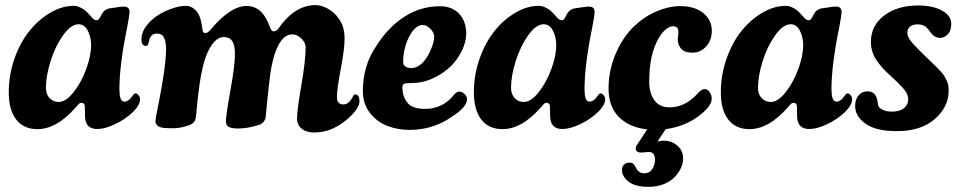

<svg xmlns="http://www.w3.org/2000/svg" viewBox="-20 -494 3741 749"><path d="M526.4 -107.4Q526.4 -83.5 497.1 -55.7Q467.8 -27.8 428.2 -9.3Q388.7 9.3 359.4 9.3Q311.5 9.3 311.5 -43Q311.5 -75.2 311 -79.6Q309.6 -92.8 298.3 -92.8Q293.5 -92.8 290 -90.6Q286.6 -88.4 281 -81.5Q275.4 -74.7 272.5 -71.8Q199.7 9.8 126 9.8Q72.3 9.8 43.2 -27.6Q14.2 -64.9 14.2 -133.8Q14.2 -202.1 36.6 -265.6Q59.1 -329.1 95 -373.5Q130.9 -418 176.5 -444.6Q222.2 -471.2 267.1 -471.2Q280.3 -471.2 293.2 -464.8Q306.2 -458.5 312.5 -453.1Q318.8 -447.8 329.6 -435.8Q340.3 -423.8 341.3 -422.9Q348.6 -415 358.4 -415Q365.7 -415 374.5 -434.1Q384.3 -455.6 404.8 -460.9Q412.6 -461.9 425 -463.9Q437.5 -465.8 446.5 -467Q455.6 -468.3 463.9 -468.3Q485.4 -468.3 485.4 -446.3Q485.4 -437.5 476.6 -390.1Q445.8 -240.2 445.8 -147Q445.8 -101.1 461.9 -98.1Q469.2 -96.2 476.8 -100.3Q484.4 -104.5 489 -109.9Q493.7 -115.2 501.5 -126Q505.9 -131.3 512.7 -128.9Q518.6 -126 522.5 -120.1Q526.4 -114.7 526.4 -107.4ZM286.6 -399.4Q256.8 -399.4 226.3 -356.7Q195.8 -314 177.5 -256.1Q159.2 -198.2 159.2 -151.4Q159.2 -126 173.6 -111.1Q188 -96.2 209 -96.2Q236.8 -96.2 266.8 -134Q296.9 -171.9 316.2 -224.1Q335.4 -276.4 335.4 -318.4Q335.4 -349.1 322.5 -374.3Q309.6 -399.4 286.6 -399.4Z M800.8 -377.4Q878.4 -470.7 941.9 -470.7Q971.7 -470.7 994.1 -451.9Q1016.6 -433.1 1033.2 -387.7Q1039.1 -371.6 1047.4 -371.6Q1051.3 -371.6 1057.4 -375Q1063.5 -378.4 1065.9 -382.3Q1129.4 -474.1 1210.9 -474.1Q1233.4 -474.1 1259.3 -460Q1285.2 -445.8 1301.3 -421.4Q1324.2 -391.6 1324.2 -342.8Q1324.2 -302.2 1309.3 -224.9Q1294.4 -147.5 1294.4 -115.2Q1294.4 -90.3 1314 -86.9Q1336.9 -83.5 1353 -110.4Q1354.5 -112.8 1356.4 -116.9Q1358.4 -121.1 1359.4 -122.3Q1360.4 -123.5 1362.8 -124.8Q1365.2 -126 1368.7 -125.5Q1382.3 -122.6 1382.3 -99.1Q1382.3 -67.4 1326.2 -22Q1270 22.9 1205.6 22.9Q1175.3 22.9 1157 8.1Q1138.7 -6.8 1138.7 -31.7Q1138.7 -63 1155.5 -160.9Q1172.4 -258.8 1172.4 -310.1Q1172.4 -327.1 1155.8 -343.5Q1139.2 -359.9 1120.6 -359.9Q1072.8 -359.9 1046.9 -268.1Q1038.6 -237.3 1033.9 -202.1Q1029.3 -167 1020 -75.7Q1019.5 -68.8 1018.6 -58.8Q1017.6 -48.8 1017.1 -42.7Q1016.6 -36.6 1015.6 -32.7Q1012.7 -22.9 1004.9 -15.4Q997.1 -7.8 986.8 -5.9Q944.8 7.3 908.2 7.3Q884.3 7.3 872.8 1.2Q861.3 -4.9 861.3 -21.5Q861.3 -43.9 878.9 -141.6Q896.5 -239.3 896.5 -283.2Q896.5 -318.4 885.7 -334Q875 -349.6 852.5 -349.6Q829.1 -349.6 808.3 -321.8Q787.6 -293.9 775.4 -249Q756.8 -183.6 745.6 -49.3Q744.1 -29.8 738.8 -20.8Q733.4 -11.7 718.3 -5.9Q685.5 6.3 656.7 6.3Q615.2 6.3 606.4 2.4Q598.1 0.5 592.3 -6.1Q586.4 -12.7 586.4 -22.5Q586.4 -30.3 596.9 -81.3Q607.4 -132.3 617.7 -197.8Q627.9 -263.2 627.9 -306.6Q627.9 -328.6 620.8 -345Q613.8 -361.3 599.1 -362.3Q585 -364.7 575.7 -358.9Q567.4 -354 562.5 -339.4Q562 -336.9 560.8 -331.1Q559.6 -325.2 558.6 -322.3Q554.7 -313.5 545.9 -314.9Q531.7 -318.8 531.7 -339.8Q531.7 -384.8 583.5 -425.8Q609.4 -445.3 644 -458.3Q678.7 -471.2 704.6 -471.2Q734.4 -471.2 753.9 -439.9Q764.6 -420.9 770 -378.4Q771.5 -365.2 779.8 -365.2Q785.2 -365.2 788.6 -366.9Q792 -368.7 796.1 -372.8Q800.3 -377 800.8 -377.4Z M1697.3 -469.7Q1739.3 -469.7 1767.1 -444.3Q1798.8 -414.1 1798.8 -362.8Q1798.8 -331.1 1781.7 -296.1Q1764.6 -261.2 1739.3 -236.3Q1710 -207.5 1669.4 -188.7Q1628.9 -169.9 1582 -169.9Q1562 -169.9 1555.9 -167Q1549.8 -164.1 1549.8 -153.3Q1549.8 -114.3 1572.8 -89.4Q1591.8 -69.3 1638.7 -69.3Q1704.6 -69.3 1747.6 -120.1Q1760.3 -136.7 1771.5 -136.7Q1781.7 -136.7 1791.5 -127.9Q1801.8 -119.1 1801.8 -107.4Q1801.8 -76.7 1745.6 -40.5Q1670.9 12.7 1578.1 12.7Q1530.3 12.7 1490 -3.2Q1449.7 -19 1422.6 -54.2Q1395.5 -89.4 1395.5 -138.2Q1395.5 -238.3 1447.8 -314.5Q1493.7 -387.7 1557.4 -428.7Q1621.1 -469.7 1697.3 -469.7ZM1559.6 -235.8Q1568.8 -228.5 1585.4 -228.5Q1606.4 -228.5 1625.7 -246.6Q1645 -264.6 1658.7 -295.9Q1673.8 -329.6 1673.8 -349.1Q1673.8 -369.1 1655.8 -384.3Q1642.6 -396.5 1628.9 -396.5Q1599.1 -396.5 1574.7 -348.1Q1552.7 -302.2 1552.7 -251.5Q1552.7 -241.2 1559.6 -235.8Z M2340.8 -107.4Q2340.8 -83.5 2311.5 -55.7Q2282.2 -27.8 2242.7 -9.3Q2203.1 9.3 2173.8 9.3Q2126 9.3 2126 -43Q2126 -75.2 2125.5 -79.6Q2124 -92.8 2112.8 -92.8Q2107.9 -92.8 2104.5 -90.6Q2101.1 -88.4 2095.5 -81.5Q2089.8 -74.7 2086.9 -71.8Q2014.2 9.8 1940.4 9.8Q1886.7 9.8 1857.7 -27.6Q1828.6 -64.9 1828.6 -133.8Q1828.6 -202.1 1851.1 -265.6Q1873.5 -329.1 1909.4 -373.5Q1945.3 -418 1991 -444.6Q2036.6 -471.2 2081.5 -471.2Q2094.7 -471.2 2107.7 -464.8Q2120.6 -458.5 2127 -453.1Q2133.3 -447.8 2144 -435.8Q2154.8 -423.8 2155.8 -422.9Q2163.1 -415 2172.9 -415Q2180.2 -415 2189 -434.1Q2198.7 -455.6 2219.2 -460.9Q2227.1 -461.9 2239.5 -463.9Q2252 -465.8 2261 -467Q2270 -468.3 2278.3 -468.3Q2299.8 -468.3 2299.8 -446.3Q2299.8 -437.5 2291 -390.1Q2260.3 -240.2 2260.3 -147Q2260.3 -101.1 2276.4 -98.1Q2283.7 -96.2 2291.3 -100.3Q2298.8 -104.5 2303.5 -109.9Q2308.1 -115.2 2315.9 -126Q2320.3 -131.3 2327.1 -128.9Q2333 -126 2336.9 -120.1Q2340.8 -114.7 2340.8 -107.4ZM2101.1 -399.4Q2071.3 -399.4 2040.8 -356.7Q2010.3 -314 1991.9 -256.1Q1973.6 -198.2 1973.6 -151.4Q1973.6 -126 1988 -111.1Q2002.4 -96.2 2023.4 -96.2Q2051.3 -96.2 2081.3 -134Q2111.3 -171.9 2130.6 -224.1Q2149.9 -276.4 2149.9 -318.4Q2149.9 -349.1 2137 -374.3Q2124 -399.4 2101.1 -399.4Z M2510.3 234.9Q2458 234.9 2432.1 214.6Q2406.2 194.3 2406.2 168Q2406.2 155.8 2414.3 148.2Q2422.4 140.6 2435.5 140.6Q2445.8 140.6 2450.9 145.5Q2456.1 150.4 2460.9 160.2Q2470.7 182.1 2494.1 182.1Q2513.7 182.1 2524.4 165.8Q2535.2 149.4 2535.2 128.4Q2535.2 98.6 2509.8 98.6Q2506.3 98.6 2497.8 99.9Q2489.3 101.1 2481.4 101.1Q2460 101.1 2460 84.5Q2460 80.1 2461.7 76.7Q2463.4 73.2 2468 66.7Q2472.7 60.1 2475.6 55.2L2504.9 10.7Q2435.5 3.4 2394.8 -37.1Q2354 -77.6 2354 -148.4Q2354 -218.3 2380.9 -282.2Q2407.7 -346.2 2452.1 -390.1Q2493.7 -429.7 2542 -450Q2590.3 -470.2 2633.3 -470.2Q2689.9 -470.2 2723.4 -443.1Q2756.8 -416 2756.8 -373.5Q2756.8 -337.9 2735.1 -313.2Q2713.4 -288.6 2682.1 -288.6Q2647.9 -288.6 2634.8 -306.6Q2621.6 -324.7 2624.5 -348.1Q2628.4 -371.1 2624.3 -381.3Q2620.1 -391.6 2606 -391.6Q2588.4 -391.6 2570.3 -373Q2552.2 -354.5 2538.1 -322.3Q2512.7 -265.1 2512.7 -175.8Q2512.7 -129.9 2533 -102.5Q2553.2 -75.2 2591.8 -75.2Q2652.8 -75.2 2701.7 -129.4Q2716.3 -146.5 2729 -146.5Q2740.7 -146.5 2748.8 -134Q2756.8 -121.6 2756.3 -108.9Q2756.3 -78.6 2703.4 -39.6Q2650.4 -0.5 2577.1 9.8L2544.9 58.1Q2559.6 54.7 2568.4 54.7Q2600.1 54.7 2622.6 74.2Q2645 93.8 2645 125.5Q2645 142.6 2636.5 161.1Q2627.9 179.7 2612.1 196.5Q2596.2 213.4 2569.6 224.1Q2543 234.9 2510.3 234.9Z M3304.2 -107.4Q3304.2 -83.5 3274.9 -55.7Q3245.6 -27.8 3206.1 -9.3Q3166.5 9.3 3137.2 9.3Q3089.4 9.3 3089.4 -43Q3089.4 -75.2 3088.9 -79.6Q3087.4 -92.8 3076.2 -92.8Q3071.3 -92.8 3067.9 -90.6Q3064.5 -88.4 3058.8 -81.5Q3053.2 -74.7 3050.3 -71.8Q2977.5 9.8 2903.8 9.8Q2850.1 9.8 2821 -27.6Q2792 -64.9 2792 -133.8Q2792 -202.1 2814.5 -265.6Q2836.9 -329.1 2872.8 -373.5Q2908.7 -418 2954.3 -444.6Q3000 -471.2 3044.9 -471.2Q3058.1 -471.2 3071 -464.8Q3084 -458.5 3090.3 -453.1Q3096.7 -447.8 3107.4 -435.8Q3118.2 -423.8 3119.1 -422.9Q3126.5 -415 3136.2 -415Q3143.6 -415 3152.3 -434.1Q3162.1 -455.6 3182.6 -460.9Q3190.4 -461.9 3202.9 -463.9Q3215.3 -465.8 3224.4 -467Q3233.4 -468.3 3241.7 -468.3Q3263.2 -468.3 3263.2 -446.3Q3263.2 -437.5 3254.4 -390.1Q3223.6 -240.2 3223.6 -147Q3223.6 -101.1 3239.7 -98.1Q3247.1 -96.2 3254.6 -100.3Q3262.2 -104.5 3266.8 -109.9Q3271.5 -115.2 3279.3 -126Q3283.7 -131.3 3290.5 -128.9Q3296.4 -126 3300.3 -120.1Q3304.2 -114.7 3304.2 -107.4ZM3064.5 -399.4Q3034.7 -399.4 3004.2 -356.7Q2973.6 -314 2955.3 -256.1Q2937 -198.2 2937 -151.4Q2937 -126 2951.4 -111.1Q2965.8 -96.2 2986.8 -96.2Q3014.6 -96.2 3044.7 -134Q3074.7 -171.9 3094 -224.1Q3113.3 -276.4 3113.3 -318.4Q3113.3 -349.1 3100.3 -374.3Q3087.4 -399.4 3064.5 -399.4Z M3403.3 -98.1Q3403.8 -96.7 3404.3 -91.3Q3404.8 -85.9 3405.8 -83Q3408.2 -72.8 3423.3 -65.7Q3438.5 -58.6 3458.5 -58.6Q3490.7 -58.6 3506.8 -72.3Q3522.9 -85.9 3522.9 -106.4Q3522.9 -117.2 3518.1 -128.2Q3513.2 -139.2 3500 -153.3Q3486.8 -167.5 3480.5 -173.6Q3474.1 -179.7 3455.1 -197.3Q3416.5 -231.4 3397 -262.7Q3377.4 -293.9 3377.4 -330.1Q3377.4 -395 3429.7 -433.8Q3481.9 -472.7 3561.5 -472.7Q3618.2 -472.7 3654.5 -452.9Q3690.9 -433.1 3690.9 -400.9Q3690.9 -374 3677.2 -360.1Q3663.6 -346.2 3647.9 -346.2Q3624 -346.2 3607.9 -370.6Q3596.7 -386.7 3586.2 -392.8Q3575.7 -398.9 3560.1 -398.9Q3540.5 -398.9 3530 -390.1Q3519.5 -381.3 3519.5 -366.2Q3519.5 -350.6 3534.7 -331.8Q3549.8 -313 3590.8 -273.4Q3596.7 -267.6 3612.8 -252.4Q3628.9 -237.3 3633.5 -232.4Q3638.2 -227.5 3649.2 -215.8Q3660.2 -204.1 3663.3 -198Q3666.5 -191.9 3672.1 -181.4Q3677.7 -170.9 3679.2 -161.1Q3680.7 -151.4 3680.7 -139.6Q3680.7 -76.7 3626.5 -29.5Q3572.3 17.6 3479 17.6Q3401.4 17.6 3361.3 -8.3Q3315.9 -37.6 3315.9 -81.1Q3315.9 -106 3329.3 -121.8Q3342.8 -137.7 3364.3 -137.7Q3397.5 -137.7 3403.3 -98.1Z"/></svg>

Font: Cooper*
Style: Bold Italic
Weight: 700
Italic angle: -7°
Designer: Owen Earl
Foundry: indestructible type*
Version: Version 0.001